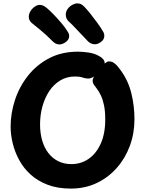

<svg xmlns="http://www.w3.org/2000/svg" viewBox="-20 -1086 850 1126"><path d="M561.6 -757.1Q576.6 -749.2 585.2 -738.7Q593.9 -728.2 593.9 -715.2Q593.9 -707.2 584.6 -692.4Q575.2 -677.6 560.7 -662Q546.2 -646.4 529.2 -635.9Q512.2 -625.4 496.7 -625.3Q479 -625.7 463.3 -631.6Q447.7 -637.4 420.1 -637.4Q371.4 -637.4 333.2 -614.2Q294.9 -590.9 268.7 -551.4Q242.6 -511.9 228.7 -461.5Q214.9 -411.1 214.9 -356.1Q214.9 -305.1 227.3 -262.4Q239.7 -219.8 263.4 -188.7Q287.2 -157.7 321.5 -140.6Q355.8 -123.6 398.8 -123.6Q454.6 -123.6 499.4 -154.2Q544.2 -184.9 570.7 -243.4Q597.2 -302 597.2 -385.6Q597.2 -434.2 590 -468.6Q582.8 -502.9 571.2 -527.1Q559.7 -551.2 546.2 -568.1Q539.3 -577.4 531.4 -588.3Q523.4 -599.1 523.4 -614Q523.4 -624.6 534.4 -643.2Q545.4 -661.8 561.8 -680.9Q578.1 -700.1 593.6 -713.1Q609.1 -726 617.9 -726Q635.4 -726 648.3 -717Q661.1 -708 671.6 -695Q682 -682 689.8 -671Q732.9 -611.2 750.7 -537.4Q768.6 -463.6 768.6 -386.6Q768.6 -304.6 741.7 -231.2Q714.8 -157.8 664.9 -101.3Q615.1 -44.8 546.8 -12.4Q478.6 20 395.2 20Q318.1 20 259.3 -2.5Q200.4 -25 159.1 -62.7Q117.8 -100.4 92.2 -148.1Q66.6 -195.7 54.4 -246.2Q42.3 -296.8 42.3 -343.4Q42.3 -422.7 68.2 -500.7Q94 -578.8 144.8 -642.7Q195.6 -706.7 268.9 -744.8Q342.2 -783 437.2 -783Q464.2 -783 499.3 -777.9Q534.3 -772.8 561.6 -757.1ZM535.7 -826.3Q524.2 -826.3 513.9 -831.2Q503.7 -836 496.3 -843.3Q459 -881.7 428 -915.2Q397 -948.8 382.2 -960.8Q373.8 -969 369.8 -979.1Q365.8 -989.2 365.8 -1000Q365.8 -1018.6 376.8 -1033.7Q387.9 -1048.8 404.1 -1057.5Q420.3 -1066.2 433.7 -1066.2Q447.7 -1066.2 458.5 -1059.6Q469.3 -1052.9 478.2 -1042.8Q493.4 -1026.4 512.7 -1002.2Q532 -978 550.9 -951.9Q569.8 -925.9 583.4 -902.8Q591.7 -890.8 591.7 -875.4Q591.7 -854.7 572.9 -840.5Q554.1 -826.3 535.7 -826.3ZM328.6 -825.3Q317.1 -825.3 307.2 -830.3Q297.3 -835.2 290 -842.6Q252.4 -880.9 216.4 -910.4Q180.3 -939.9 165.3 -952Q148.8 -966.4 148.8 -987.4Q148.8 -1003.9 158.4 -1019.9Q168.1 -1035.9 183.3 -1046.7Q198.6 -1057.4 213.4 -1057.4Q225.1 -1057.4 236.6 -1051.3Q248.1 -1045.1 259.4 -1034.8Q274.2 -1022.2 296.1 -999.4Q318 -976.7 340.1 -950.8Q362.2 -925 376.3 -901.3Q385.6 -888.2 385.6 -874.4Q385.6 -853.7 365.9 -839.5Q346.2 -825.3 328.6 -825.3Z"/></svg>

Font: Playpen Sans
Style: Regular
Weight: 400
Designer: Laura Meseguer, Veronika Burian, José Scaglione, Kostas Bartsokas, Vera Evstafieva, Tom Grace, Yorlmar Campos
Foundry: TypeTogether
Version: Version 2.000